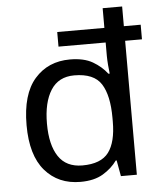

<svg xmlns="http://www.w3.org/2000/svg" viewBox="-54 -807 725 864"><g transform="rotate(-5 308.5 -375.0)"><path d="M275 10Q175 10 115 -59.5Q55 -129 55 -265Q55 -405 115.5 -474Q176 -543 275 -543Q338 -543 377.5 -520Q417 -497 442 -464H448Q446 -477 444 -502.5Q442 -528 442 -544V-605H229V-671H442V-760H530V-671H606V-605H530V0H458L445 -72H441Q417 -38 377 -14Q337 10 275 10ZM290 -63Q374 -63 408.5 -109Q443 -155 443 -248V-265Q443 -366 410 -418Q377 -470 288 -470Q217 -470 182 -415Q147 -360 147 -264Q147 -168 182 -115.5Q217 -63 290 -63Z"/></g></svg>

Font: Noto Sans IKEA
Style: Regular
Weight: 400
Designer: Monotype Design Team
Foundry: Monotype Imaging Inc.
Version: Version 2.001